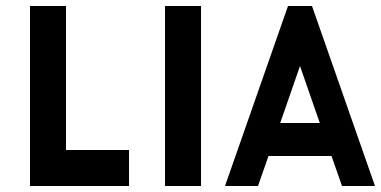

<svg xmlns="http://www.w3.org/2000/svg" viewBox="-20 -620 1270 640"><path d="M80 0H410V-120H200V-600H80Z M530 0H650V-600H530Z M980 -400 1046 -210H914ZM1120 0H1230L1020 -600H940L730 0H840L875 -100H1085Z"/></svg>

Font: Gauge Heavy
Style: Bold
Weight: 900
Designer: Daniel Pimley
Foundry: Daniel Pimley
Version: Version 1.003;PS 001.001;hotconv 1.0.56